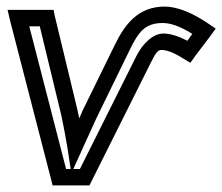

<svg xmlns="http://www.w3.org/2000/svg" viewBox="-20 -539 676 584"><path d="M617 -465C566 -500 519 -519 481 -519C399 -519 359 -463 330 -404L229 -198V-197L221 -179C219 -187 218 -195 216 -202V-203L146 -493L143 -509H125H39H3L11 -475L136 9L140 25H157H234H252L260 9L440 -351C455 -381 461 -387 471 -387C488 -387 509 -379 539 -360L559 -348L574 -369L621 -431L636 -452L617 -465ZM195 -25H181L69 -459H101L167 -186C173 -157 179 -126 185 -90L195 -25ZM565 -436 550 -415C523 -429 498 -437 477 -437C446 -437 415 -408 395 -369L223 -25H203L232 -89L274 -181L374 -386C401 -442 421 -469 475 -469C499 -469 528 -459 565 -436Z"/></svg>

Font: Gamestation Display Outline
Style: Italic
Weight: 400
Designer: Jonas Hecksher
Foundry: Jonas Hecksher, Playtypeª, e-types AS
Version: Version 1.003